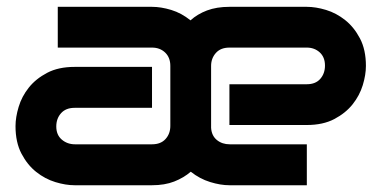

<svg xmlns="http://www.w3.org/2000/svg" viewBox="-20 -548 1129 568"><path d="M1062.5 -353Q1062.5 -326.7 1053.2 -296.1Q1043.9 -265.6 1023.2 -239.5Q1002.4 -213.4 969 -195.8Q935.5 -178.2 887.7 -178.2H658.7V-298.8H887.7Q913.6 -298.8 927.5 -314.7Q941.4 -330.6 941.4 -354Q941.4 -378.9 925.8 -393.1Q910.2 -407.2 887.7 -407.2H658.7Q632.8 -407.2 618.7 -391.4Q604.5 -375.5 604.5 -353V-174.8V-169.9Q606 -146.5 621.6 -133.8Q637.2 -121.1 659.7 -121.1H887.7V0H658.7Q632.3 0 601.6 -9.5Q570.8 -19 544.4 -40Q523.4 -22 495.4 -11Q467.3 0 429.7 0H200.7Q174.3 0 143.8 -9.3Q113.3 -18.6 87.2 -39.3Q61 -60.1 43.5 -93.5Q25.9 -127 25.9 -174.8Q25.9 -201.2 35.2 -231.9Q44.4 -262.7 65.2 -288.8Q85.9 -314.9 119.4 -332.5Q152.8 -350.1 200.7 -350.1H429.7V-229H200.7Q174.8 -229 160.6 -213.1Q146.5 -197.3 146.5 -173.8Q146.5 -148.9 162.8 -135Q179.2 -121.1 201.7 -121.1H429.7Q455.6 -121.1 469.7 -136.7Q483.9 -152.3 483.9 -175.8V-353Q483.9 -377.9 468.5 -392.6Q453.1 -407.2 429.7 -407.2H150.9V-527.8H429.7Q456.1 -527.8 486.6 -518.6Q517.1 -509.3 543.5 -487.8Q564 -506.3 592.5 -517.1Q621.1 -527.8 658.7 -527.8H887.7Q914.1 -527.8 944.6 -518.6Q975.1 -509.3 1001.2 -488.5Q1027.3 -467.8 1044.9 -434.3Q1062.5 -400.9 1062.5 -353Z"/></svg>

Font: Audiowide
Style: Regular
Weight: 400
Designer: Astigmatic (AOETI)
Foundry: Astigmatic (AOETI)
Version: Version 1.002